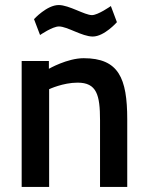

<svg xmlns="http://www.w3.org/2000/svg" viewBox="-20 -742 586 762"><path d="M420 -718C420 -718 369 -682 345 -682C316 -682 254 -722 213 -722C166 -722 115 -666 115 -666L139 -603C139 -603 188 -637 214 -637C247 -637 306 -597 348 -597C394 -597 444 -654 444 -654L420 -718ZM66 -500H174V-469C174 -469 247 -511 312 -511C451 -511 485 -432 485 -268V0H377V-265C377 -365 364 -414 288 -414C230 -414 175 -388 175 -388V0H66Z"/></svg>

Font: RazerF5 SemiBold
Style: Regular
Weight: 600
Foundry: Razer Inc.
Version: Version 2